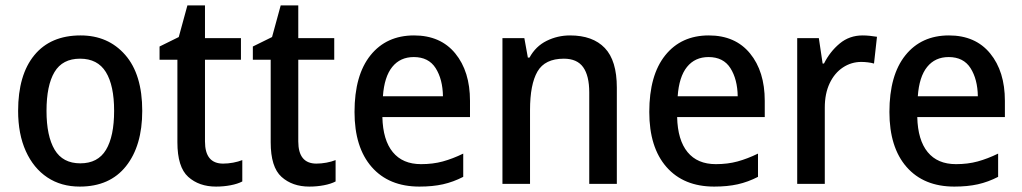

<svg xmlns="http://www.w3.org/2000/svg" viewBox="-20 -680 3780 710"><path d="M506 -270Q506 -141 446 -65.5Q386 10 275 10Q206 10 155 -24Q104 -58 75.5 -121Q47 -184 47 -270Q47 -403 107 -476Q167 -549 278 -549Q380 -549 443 -477Q506 -405 506 -270ZM152 -270Q152 -177 182 -126.5Q212 -76 277 -76Q342 -76 372 -126Q402 -176 402 -270Q402 -364 371.5 -413.5Q341 -463 276 -463Q211 -463 181.5 -413.5Q152 -364 152 -270Z M805 -75Q823 -75 842 -78.5Q861 -82 876 -88V-9Q859 0 833 5Q807 10 779 10Q716 10 676 -26Q636 -62 636 -154V-459H570V-508L641 -543L673 -660H738V-539H871V-459H738V-157Q738 -75 805 -75Z M1150 -75Q1168 -75 1187 -78.5Q1206 -82 1221 -88V-9Q1204 0 1178 5Q1152 10 1124 10Q1061 10 1021 -26Q981 -62 981 -154V-459H915V-508L986 -543L1018 -660H1083V-539H1216V-459H1083V-157Q1083 -75 1150 -75Z M1511 -549Q1609 -549 1663.5 -482.5Q1718 -416 1718 -307V-247H1394Q1396 -162 1432.5 -117.5Q1469 -73 1537 -73Q1581 -73 1617.5 -83Q1654 -93 1693 -112V-26Q1656 -7 1618 1.5Q1580 10 1531 10Q1418 10 1354.5 -62.5Q1291 -135 1291 -266Q1291 -402 1350 -475.5Q1409 -549 1511 -549ZM1510 -469Q1460 -469 1430.5 -432.5Q1401 -396 1396 -324H1618Q1617 -387 1591 -428Q1565 -469 1510 -469Z M2088 -549Q2172 -549 2216.5 -502.5Q2261 -456 2261 -356V0H2159V-338Q2159 -400 2136.5 -431.5Q2114 -463 2065 -463Q1995 -463 1967.5 -415.5Q1940 -368 1940 -273V0H1838V-539H1919L1932 -467H1938Q1961 -509 2001.5 -529Q2042 -549 2088 -549Z M2601 -549Q2699 -549 2753.5 -482.5Q2808 -416 2808 -307V-247H2484Q2486 -162 2522.5 -117.5Q2559 -73 2627 -73Q2671 -73 2707.5 -83Q2744 -93 2783 -112V-26Q2746 -7 2708 1.5Q2670 10 2621 10Q2508 10 2444.5 -62.5Q2381 -135 2381 -266Q2381 -402 2440 -475.5Q2499 -549 2601 -549ZM2600 -469Q2550 -469 2520.5 -432.5Q2491 -396 2486 -324H2708Q2707 -387 2681 -428Q2655 -469 2600 -469Z M3170 -549Q3183 -549 3197 -547.5Q3211 -546 3223 -544L3212 -445Q3202 -448 3189 -449.5Q3176 -451 3165 -451Q3128 -451 3097 -430.5Q3066 -410 3048 -372Q3030 -334 3030 -282V0H2928V-539H3008L3022 -445H3027Q3049 -489 3085 -519Q3121 -549 3170 -549Z M3489 -549Q3587 -549 3641.5 -482.5Q3696 -416 3696 -307V-247H3372Q3374 -162 3410.5 -117.5Q3447 -73 3515 -73Q3559 -73 3595.5 -83Q3632 -93 3671 -112V-26Q3634 -7 3596 1.5Q3558 10 3509 10Q3396 10 3332.5 -62.5Q3269 -135 3269 -266Q3269 -402 3328 -475.5Q3387 -549 3489 -549ZM3488 -469Q3438 -469 3408.5 -432.5Q3379 -396 3374 -324H3596Q3595 -387 3569 -428Q3543 -469 3488 -469Z"/></svg>

Font: Noto Sans Gujarati UI SemiCondensed Medium
Style: Regular
Weight: 500
Width: 4
Designer: Jelle Bosma - Monotype Design Team, Universal Thirst
Foundry: Monotype Imaging Inc.
Version: Version 2.106; ttfautohint (v1.8.4.7-5d5b)